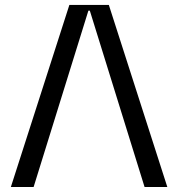

<svg xmlns="http://www.w3.org/2000/svg" viewBox="-20 -747 712 767"><path d="M338.8 -704.5H333.1L114.3 0H23.4L257.1 -727.3H414.8L648.4 0H557.5Z"/></svg>

Font: Riot Sans
Style: Regular
Weight: 400
Designer: Rasmus Andersson
Foundry: rsms
Version: Version 4.001